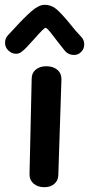

<svg xmlns="http://www.w3.org/2000/svg" viewBox="-20 -783 378 800"><path d="M103 -56 112 -455Q112 -479 129 -493Q146 -507 173 -507Q201 -507 218.5 -492.5Q236 -478 236 -453L223 -54Q223 -32 207 -17.5Q191 -3 165 -3Q138 -3 120.5 -17.5Q103 -32 103 -56ZM249 -573 219 -611Q202 -634 188.5 -650.5Q175 -667 170 -667Q163 -667 123 -621Q113 -611 105 -601.5Q97 -592 89 -584Q76 -571 67 -565Q58 -559 47 -559Q29 -559 15 -572.5Q1 -586 1 -604Q1 -624 14 -637L41 -666Q81 -710 111.5 -736.5Q142 -763 166 -763Q194 -763 215 -745Q236 -727 269 -687Q292 -657 318 -630Q331 -617 331 -598Q331 -580 318.5 -567Q306 -554 289 -554Q264 -554 249 -573Z"/></svg>

Font: Mali SemiBold
Style: Regular
Weight: 600
Designer: Kitiyaporn Chalermlarp | Katatrad Aksorn Co.,Ltd.
Foundry: Cadson Demak Co.,Ltd.
Version: Version 1.000; ttfautohint (v1.6)